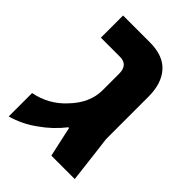

<svg xmlns="http://www.w3.org/2000/svg" viewBox="-186 -682 771 771"><g transform="rotate(45 200.0 -296.5)"><path d="M9.8 9.8Q9.8 1 9.8 -26.4Q9.8 -50.8 9.8 -123Q88.9 -138.7 141.6 -196.3Q202.1 -258.8 202.1 -332Q202.1 -363.3 202.1 -424.8Q202.1 -475.6 156.2 -475.6Q120.1 -475.6 47.9 -475.6Q47.9 -507.8 47.9 -601.6Q85.9 -601.6 200.2 -601.6Q276.4 -601.6 313.5 -559.6Q350.6 -517.6 350.6 -444.3Q350.6 -363.3 350.6 -202.1Q357.4 -151.4 375 0Q341.8 0 242.2 0Q235.4 -32.2 213.9 -128.9Q212.9 -128.9 210 -128.9Q171.9 -80.1 120.1 -43.9Q69.3 -6.8 9.8 9.8Z"/></g></svg>

Font: Noto Sans Hebrew DECATHLON 
Style: Bold
Weight: 400
Designer: Monotype Design Team
Version: Version 2.000;GOOG;noto-fonts:20170220:a8a215d2e889